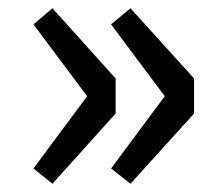

<svg xmlns="http://www.w3.org/2000/svg" viewBox="-20 -516 541 465"><path d="M107 -71 260 -241V-326L107 -496L61 -457L191 -283L61 -108ZM296 -71 450 -241V-326L296 -496L249 -457L379 -283L249 -108Z"/></svg>

Font: GenYoGothic2 TW M
Style: Regular
Weight: 500
Version: Version 2.100;PS 2.1;hotconv 16.6.51;makeotf.lib2.5.65220 DE